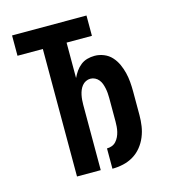

<svg xmlns="http://www.w3.org/2000/svg" viewBox="-110 -824 821 922"><g transform="rotate(-15 300.0 -363.5)"><path d="M335 8V-93Q348 -93 360 -97.5Q372 -102 380.5 -111.5Q389 -121 394.5 -132.5Q400 -144 403 -156.5Q406 -169 407 -182Q408 -195 408 -207V-325Q408 -337 407 -349Q406 -361 403.5 -373Q401 -385 397 -396Q393 -407 385.5 -416.5Q378 -426 367 -431.5Q356 -437 344 -437Q332 -437 321 -431.5Q310 -426 302.5 -416.5Q295 -407 290.5 -396Q286 -385 283.5 -373Q281 -361 280 -349Q279 -337 279 -325V0H161V-634H35V-735H405V-634H279V-458Q287 -475 297.5 -490Q308 -505 322.5 -516.5Q337 -528 355 -533Q373 -538 392 -538Q415 -538 437.5 -529Q460 -520 476 -502.5Q492 -485 502 -463Q512 -441 517.5 -418.5Q523 -396 525 -372.5Q527 -349 527 -325V-207Q527 -180 523 -153Q519 -126 508.5 -100.5Q498 -75 480.5 -53.5Q463 -32 439.5 -18Q416 -4 389 2Q362 8 335 8Z"/></g></svg>

Font: Iosevka Curly Extended
Style: Bold
Weight: 700
Width: 7
Monospace: yes
Designer: Belleve Invis
Foundry: Belleve Invis
Version: Version 11.1.0; ttfautohint (v1.8.3)